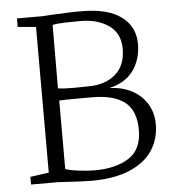

<svg xmlns="http://www.w3.org/2000/svg" viewBox="-54 -815 799 873"><g transform="rotate(-5 345.5 -379.0)"><path d="M138 -47V-712L55 -719V-758H172L219 -761Q308 -766 357 -765Q472 -764 532.5 -718.5Q593 -673 593 -595Q593 -524 556 -473Q519 -422 445 -406Q499 -405 544 -383Q589 -361 615.5 -319.5Q642 -278 642 -223Q642 -157 608 -105Q574 -53 503.5 -23Q433 7 330 7Q282 7 177 0H53V-35ZM283 -421 351 -422Q428 -422 475 -462Q522 -502 522 -579Q522 -649 471 -685Q420 -721 340 -721Q310 -721 270 -720Q230 -719 214 -714L213 -425Q237 -421 283 -421ZM347 -39Q443 -39 503 -77Q563 -115 563 -205Q563 -293 513 -332Q463 -371 365 -371H302Q236 -371 214 -369V-57Q229 -50 272 -44.5Q315 -39 347 -39Z"/></g></svg>

Font: Martel Light
Style: Regular
Weight: 300
Designer: Dan Reynolds
Foundry: Dan Reynolds
Version: Version 1.001; ttfautohint (v1.1) -l 5 -r 5 -G 72 -x 0 -D la